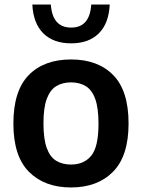

<svg xmlns="http://www.w3.org/2000/svg" viewBox="-20 -816 626 846"><path d="M293 10Q176.5 10 107.8 -58.8Q39 -127.5 39 -271.5Q39 -416 106.5 -485Q174 -554 293 -554Q411.5 -554 479 -485Q546.5 -416 546.5 -272Q546.5 -128.5 478 -59.2Q409.5 10 293 10ZM293 -91Q350 -91 382 -129.8Q414 -168.5 414 -271Q414 -340.5 399.5 -380.2Q385 -420 357.8 -436.5Q330.5 -453 293 -453Q255 -453 228 -436.5Q201 -420 186.2 -380.8Q171.5 -341.5 171.5 -273Q171.5 -203.5 186 -163.8Q200.5 -124 227.8 -107.5Q255 -91 293 -91ZM293.5 -625Q215.5 -625 171 -669Q126.5 -713 122.5 -796H204Q211 -694.5 293.5 -694.5Q375.5 -694.5 382 -796H463.5Q459.5 -712.5 415.2 -668.8Q371 -625 293.5 -625Z"/></svg>

Font: Encode Sans SmBold
Style: Regular
Weight: 600
Designer: Multiple Designers
Foundry: Impallari Type
Version: Version 3.002; ttfautohint (v1.8.3) -l 8 -r 50 -G 200 -x 14 